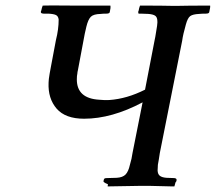

<svg xmlns="http://www.w3.org/2000/svg" viewBox="-20 -666 772 687"><path d="M132.8 -646Q147.9 -646.5 166.7 -646.5Q185.5 -646.5 209.2 -646.2Q232.9 -646 245.1 -646H272H375Q376.5 -638.2 373 -624Q373 -617.2 360.8 -617.2Q346.7 -617.2 340.8 -616.2Q314.9 -615.7 305.2 -606.2Q295.4 -596.7 289.1 -570.8Q284.2 -548.8 283.2 -544.9L258.8 -415Q256.8 -407.2 256.8 -402.8Q254.9 -395 254.9 -381.8Q254.9 -313.5 335.9 -309.1Q355 -307.1 371.1 -308.1Q434.1 -312.5 499 -345.2L533.2 -522Q535.6 -532.2 538.3 -550.3Q541 -568.4 542 -573.2Q543.9 -588.4 543 -591.8Q542.5 -604.5 535.4 -609.6Q528.3 -614.7 511.2 -616.2Q506.8 -616.2 497.6 -616.7Q488.3 -617.2 483.9 -617.2H476.1Q474.6 -618.7 474.6 -622.3Q474.6 -626 476.1 -627.9Q477.5 -637.2 481 -646Q562 -646 597.2 -645H615.2Q653.3 -646 731.9 -646Q732.9 -640.1 729 -624Q729 -617.2 716.8 -617.2Q700.7 -617.2 692.9 -616.2Q669.9 -615.2 660.6 -608.4Q651.4 -601.6 645 -578.1Q634.8 -542.5 631.8 -520L551.8 -118.2Q550.8 -109.9 548.3 -95.5Q545.9 -81.1 544.9 -76.2Q544.9 -71.8 544.4 -64.9Q543.9 -58.1 543.9 -56.2Q544.4 -43 551.8 -37.1Q559.1 -31.2 575.2 -29.8Q579.6 -29.8 588.9 -29.3Q598.1 -28.8 603 -28.8Q606 -28.8 609.9 -26.9Q612.3 -25.4 611.8 -20.8Q611.3 -16.1 607.9 -13.2L604 1H595.2L513.2 -1H483.9L365.2 1L366.2 -6.8Q355 -11.2 352.1 -14.2Q349.1 -15.6 351.1 -22Q352.5 -26.9 355 -27.8Q357.9 -28.8 362.8 -28.8Q369.1 -28.8 380.4 -29.3Q391.6 -29.8 397.9 -29.8Q419.4 -31.2 429.4 -41.7Q439.5 -52.2 444.8 -76.2Q451.7 -99.1 454.1 -118.2L490.2 -299.8Q379.9 -241.2 280.8 -241.2Q213.9 -241.2 182.6 -277.3Q151.4 -313.5 153.8 -370.1Q153.8 -372.6 154.3 -377.2Q154.8 -381.8 154.8 -383.8Q157.2 -401.9 162.1 -426.8L180.2 -522.9Q189.9 -561 189.9 -596.2Q188.5 -607.9 180.4 -612.1Q172.4 -616.2 152.8 -617.2H136.2Q131.8 -617.2 127.9 -619.1Q124.5 -622.6 127.9 -628.9Q129.4 -637.2 132.8 -646Z"/></svg>

Font: Common Serif Medium
Style: Italic
Weight: 500
Italic angle: -12°
Designer: Philipp H. Poll, Khaled Hosny
Foundry: Stefan Peev, Context Ltd.
Version: Version 1.026